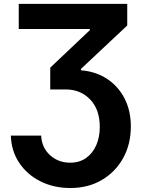

<svg xmlns="http://www.w3.org/2000/svg" viewBox="-20 -747 726 983"><path d="M35.5 -52.6H190.7Q193.9 9.2 236.3 47.6Q278.8 85.9 339.1 85.9Q386.7 85.9 420.6 62Q454.5 38 472.7 -3.4Q490.8 -44.7 490.8 -97.3Q490.8 -186.4 441.6 -237.7Q392.4 -289.1 316.1 -289.1H237.2V-400.6L440 -592.7V-598.4H76V-727.3H631.4V-616.5L394.5 -394.2V-387.1Q470.9 -381 528.4 -343Q585.9 -305 617.9 -242.5Q649.9 -180 649.9 -100.1Q649.9 -8.5 610.3 62.7Q570.7 133.9 500.9 174.7Q431.1 215.6 340.2 215.6Q255 215.6 186.8 181.3Q118.6 147 78.3 86.5Q38 25.9 35.5 -52.6Z"/></svg>

Font: Inter Zeller
Style: Bold
Weight: 700
Designer: Rasmus Andersson; Joe Bland
Foundry: zeller
Version: Version 3.015;git-dec3a8cb1